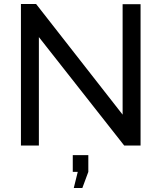

<svg xmlns="http://www.w3.org/2000/svg" viewBox="-20 -730 810 963"><path d="M175 -544V0H85V-710H161L595 -155V-709H685V0H603ZM350 213 370 132H345V48H423V132L393 213Z"/></svg>

Font: YasnoRaleway Medium
Style: Regular
Weight: 500
Designer: Matt McInerney, Pablo Impallari, Rodrigo Fuenzalida
Foundry: Matt McInerney, Pablo Impallari, Rodrigo Fuenzalida
Version: Version 4.026